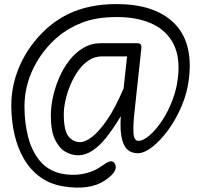

<svg xmlns="http://www.w3.org/2000/svg" viewBox="-20 -740 948 918"><path d="M285.5 151.5Q219 141 171.5 106Q124 71 93.8 18.5Q63.5 -34 49 -98.2Q34.5 -162.5 34 -232Q33.5 -292 47.5 -347.5Q61.5 -403 87 -452.5Q112.5 -502 146.8 -544Q181 -586 221 -618.5Q261 -651 308.2 -673.8Q355.5 -696.5 412.5 -708.5Q469.5 -720.5 538 -720.5Q717.5 -720.5 810.2 -631.5Q903 -542.5 884 -369Q876.5 -299 849 -234.2Q821.5 -169.5 784 -118.2Q746.5 -67 708 -37.2Q669.5 -7.5 639.5 -7.5Q600.5 -7.5 580.8 -34.5Q561 -61.5 557 -116Q556 -131 556.2 -148.8Q556.5 -166.5 557.5 -184.5Q522.5 -126 489.2 -84Q456 -42 422.2 -19.8Q388.5 2.5 352 2.5Q324 2.5 294 -13.8Q264 -30 243.5 -71.5Q223 -113 223 -188Q223 -229 233.2 -276.2Q243.5 -323.5 263.2 -369Q283 -414.5 312 -451.8Q341 -489 378.8 -511.2Q416.5 -533.5 462.5 -533.5H633Q648 -533.5 652.8 -527.5Q657.5 -521.5 655.5 -505.5L623 -205Q616.5 -147.5 618 -107Q619.5 -66.5 642 -66.5Q664 -66.5 694.5 -92.2Q725 -118 755.2 -163.5Q785.5 -209 807.2 -268.2Q829 -327.5 833 -395Q838 -484.5 802.2 -543Q766.5 -601.5 698.8 -630Q631 -658.5 539.5 -658.5Q440.5 -658.5 372.5 -631.8Q304.5 -605 256 -563.5Q220 -533 190.8 -495.5Q161.5 -458 140.5 -415.5Q119.5 -373 108.2 -326.5Q97 -280 97 -231Q97 -156 113.8 -88.2Q130.5 -20.5 169 27.2Q207.5 75 272.5 90Q300.5 96 333.8 95.8Q367 95.5 402.8 85Q438.5 74.5 472 50Q493.5 34.5 506 31.8Q518.5 29 526.5 39Q534.5 48.5 533.5 61.5Q532.5 74.5 520 90Q507.5 105.5 480.5 123.5Q444.5 147.5 395.2 154.2Q346 161 285.5 151.5ZM285 -195.5Q285 -116 307.2 -88.2Q329.5 -60.5 363.5 -60.5Q387.5 -60.5 420.8 -86Q454 -111.5 492.8 -168Q531.5 -224.5 571 -317.5L587.5 -470.5H467.5Q432.5 -470.5 403.8 -451.2Q375 -432 353 -400.5Q331 -369 315.8 -332Q300.5 -295 292.8 -259Q285 -223 285 -195.5Z"/></svg>

Font: Edu NSW ACT Hand Pre
Style: Regular
Weight: 400
Designer: Tina and Corey Anderson, Eben Sorkin, Mirko Velimirovic
Foundry: Sorkin Type Co.
Version: Version 2.000